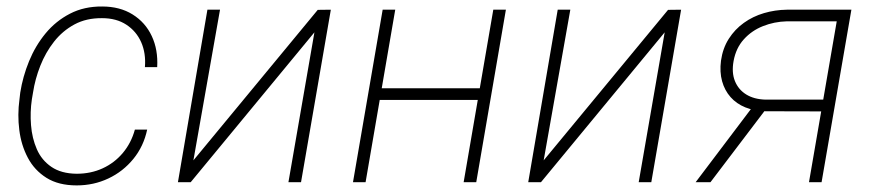

<svg xmlns="http://www.w3.org/2000/svg" viewBox="-20 -558 2668 588"><path d="M214.8 -25.9Q258.3 -25.9 294.4 -42.5Q330.6 -59.1 356.2 -89.6Q381.8 -120.1 393.1 -161.1H430.7Q419.9 -109.9 388.4 -71.3Q356.9 -32.7 312 -11.5Q267.1 9.8 214.8 9.8Q159.2 9.8 122.3 -13.4Q85.4 -36.6 65.2 -75Q44.9 -113.3 39.1 -159.9Q33.2 -206.5 39.6 -253.4L42 -274.4Q49.8 -323.7 69.1 -370.8Q88.4 -418 119.6 -455.8Q150.9 -493.7 194.3 -516.1Q237.8 -538.6 293 -538.1Q347.2 -538.1 386.2 -513.7Q425.3 -489.3 444.8 -447.5Q464.4 -405.8 461.4 -352.5H423.8Q427.2 -395 412.4 -428.7Q397.5 -462.4 366.9 -482.4Q336.4 -502.4 292.5 -502.4Q244.6 -502.9 208 -483.2Q171.4 -463.4 145.5 -430.4Q119.6 -397.5 103.5 -356.7Q87.4 -315.9 81.1 -274.4L77.6 -253.9Q71.8 -214.8 75 -174.8Q78.1 -134.8 92.8 -101.1Q107.4 -67.4 137.5 -46.9Q167.5 -26.4 214.8 -25.9Z M572.3 -66.9 953.1 -527.8 993.2 -528.3 901.9 0H863.3L942.9 -459L564 0H524.9L615.2 -528.3H653.8Z M1460.4 -287.6 1454.6 -252H1130.4L1136.2 -287.6ZM1190.4 -528.3 1099.6 0H1061L1151.9 -528.3ZM1529.3 -528.3 1438.5 0H1399.9L1490.7 -528.3Z M1645 -66.9 2025.9 -527.8 2065.9 -528.3 1974.6 0H1936L2015.6 -459L1636.7 0H1597.7L1688 -528.3H1726.6Z M2288.6 -235.8 2334.5 -235.4 2155.8 0H2110.4ZM2389.6 -528.3H2587.4L2496.1 0H2457.5L2542.5 -492.7H2389.6Q2351.1 -491.7 2316.7 -478Q2282.2 -464.4 2258.1 -437.7Q2233.9 -411.1 2226.6 -371.1Q2220.2 -335.9 2230.7 -309.8Q2241.2 -283.7 2265.1 -268.8Q2289.1 -253.9 2324.2 -252.9H2519.5L2514.2 -216.8L2324.2 -217.3Q2289.6 -218.3 2262.5 -229.2Q2235.4 -240.2 2217.3 -260.7Q2199.2 -281.2 2191.4 -309.3Q2183.6 -337.4 2188 -372.1Q2193.4 -410.2 2211.9 -439.2Q2230.5 -468.3 2258.1 -488Q2285.6 -507.8 2319.6 -517.8Q2353.5 -527.8 2389.6 -528.3Z"/></svg>

Font: Roboto ExtraLight
Style: Italic
Weight: 250
Designer: Christian Robertson
Foundry: Google
Version: Version 3.009; 2024